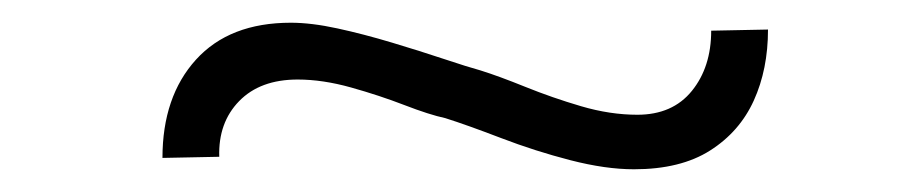

<svg xmlns="http://www.w3.org/2000/svg" viewBox="-20 -441 812 169"><path d="M538 -292Q513 -292 482 -300Q451 -308 421 -319.5Q391 -331 372 -337Q358 -340 336 -348.5Q314 -357 289 -364Q264 -371 242 -371Q209 -371 190.5 -352Q172 -333 173 -303L123 -302Q123 -356 152.5 -388.5Q182 -421 236 -421Q254 -421 277 -416Q300 -411 325 -403.5Q350 -396 371 -389Q392 -382 403 -379Q419 -374 442.5 -364.5Q466 -355 491.5 -347.5Q517 -340 541 -340Q572 -340 589 -361Q606 -382 606 -414L656 -415Q656 -380 643.5 -352.5Q631 -325 605 -308.5Q579 -292 538 -292Z"/></svg>

Font: Lexend Tera ExtraLight
Style: Regular
Weight: 250
Designer: Bonnie Shaver-Troup, Thomas Jockin
Foundry: Lexend
Version: Version 1.007